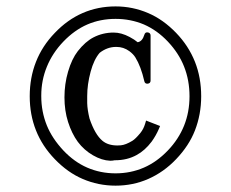

<svg xmlns="http://www.w3.org/2000/svg" viewBox="-20 -670 724 602"><path d="M336.4 -567.9Q360.4 -567.9 386.2 -554.2Q401.9 -545.9 411.6 -537.6Q426.3 -540 432.6 -561Q435.1 -569.8 443.4 -568.4Q452.1 -566.9 452.1 -558.6V-417.5Q452.1 -408.7 443.4 -407.7Q434.6 -406.7 432.6 -415Q421.9 -461.9 404.3 -490.2Q397.9 -500.5 385.3 -509.8Q367.2 -522.9 345.2 -522.9Q344.7 -522.9 343.8 -522.9Q316.4 -522.9 292.5 -504.4Q274.4 -483.4 264.2 -445.3Q253.4 -405.3 253.4 -368.7Q253.4 -368.7 253.4 -346.7Q253.9 -326.2 260.7 -298.3Q277.8 -248 301.3 -228.5Q318.8 -213.9 348.1 -213.9Q353.5 -213.9 358.9 -214.4Q374 -215.8 395 -228.5Q404.8 -234.4 420.4 -253.4Q430.2 -265.6 435.1 -282.2L438 -292L481.9 -274.9L478 -265.6Q469.2 -245.1 455.6 -226.1Q434.6 -198.2 408.7 -184.1Q378.9 -167.5 340.3 -167.5Q340.3 -167.5 339.4 -167.5Q333 -166 325.7 -166Q299.3 -167 271.5 -183.1Q243.7 -199.2 224.1 -225.1Q205.1 -251 193.4 -287.6Q182.1 -323.2 182.1 -364.7Q182.1 -406.7 193.4 -445.3Q205.1 -485.4 224.1 -509.8Q247.6 -539.6 272.9 -552.7Q302.2 -567.9 336.4 -567.9ZM342.3 -649.9Q396 -649.9 444.8 -628.9Q491.7 -608.9 532.2 -566.9Q571.3 -526.4 591.3 -476.1Q610.8 -426.8 610.8 -368.2Q610.8 -311.5 591.3 -261.2Q572.8 -213.4 532.2 -170.9Q493.7 -130.4 444.8 -108.9Q397 -87.9 342.3 -87.9Q288.1 -87.9 239.3 -108.9Q192.4 -128.9 151.9 -170.9Q112.3 -211.9 92.8 -261.2Q73.2 -310.5 73.2 -368.2Q73.2 -426.3 92.8 -476.1Q112.3 -525.9 151.9 -566.9Q191.4 -608.4 239.3 -629.2Q287.1 -649.9 342.3 -649.9ZM342.3 -610.8Q294.4 -610.8 253.9 -593.3Q213.4 -575.7 178.7 -539.6Q144.5 -503.9 127 -460.9Q109.4 -418 109.4 -370.6V-368.2Q109.4 -319.8 127 -276.4Q143.6 -235.8 178.7 -198.2Q212.9 -162.1 253.4 -144.5Q294.9 -126.5 342.3 -126.5Q389.6 -126.5 431.2 -144.5Q471.7 -162.1 506.3 -198.2Q540 -233.4 557.1 -275.9Q574.2 -318.4 574.2 -368.2Q574.2 -418.5 557.1 -461.4Q540.5 -503.4 506.3 -539.6Q472.7 -575.2 431.2 -593.3Q389.6 -610.8 342.3 -610.8Z"/></svg>

Font: Modern Antiqua
Style: Regular
Weight: 500
Version: Version 1.0